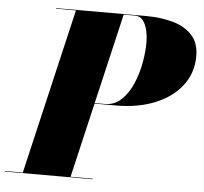

<svg xmlns="http://www.w3.org/2000/svg" viewBox="-98 -806 916 861"><g transform="rotate(5 360.0 -375.0)"><path d="M-45 -2.5H35.5L209.5 -747.5H120V-750H525Q590.5 -750 645 -735Q699.5 -720 732.2 -685Q765 -650 765 -590Q765 -515 721.8 -458.2Q678.5 -401.5 602 -370Q525.5 -338.5 425 -338.5H329L250.5 -2.5H350V0H-45ZM475 -747.5H424.5L329.5 -341H375Q418.5 -341 449.2 -370.2Q480 -399.5 499.5 -444.8Q519 -490 528 -539.5Q537 -589 537 -630Q537 -659.5 531 -686.2Q525 -713 511.5 -730.2Q498 -747.5 475 -747.5Z"/></g></svg>

Font: Bodoni* 72pt Fatface
Style: Italic
Weight: 900
Italic angle: -13°
Version: Version 2.3